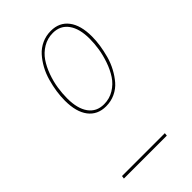

<svg xmlns="http://www.w3.org/2000/svg" viewBox="-207 -759 837 837"><g transform="rotate(-45 211.5 -340.5)"><path d="M272.9 -680.7Q325.2 -680.7 354 -643.1Q382.8 -605.5 382.8 -536.6Q382.8 -510.7 378.7 -483.2Q374.5 -455.6 366.5 -426Q358.4 -396.5 344.2 -370.1Q330.1 -343.8 312 -322.8Q293.9 -301.8 267.8 -289.6Q241.7 -277.3 210.9 -277.3Q158.7 -277.3 129.9 -314.9Q101.1 -352.5 101.1 -421.9Q101.1 -448.7 105.2 -476.8Q109.4 -504.9 117.7 -534.4Q126 -564 140.1 -589.8Q154.3 -615.7 172.6 -636.2Q190.9 -656.7 216.8 -668.7Q242.7 -680.7 272.9 -680.7ZM272.9 -668Q239.3 -668 211.7 -651.4Q184.1 -634.8 166.5 -608.9Q148.9 -583 137 -549.8Q125 -516.6 120.1 -484.4Q115.2 -452.1 115.2 -421.9Q115.2 -358.9 140.1 -324.5Q165 -290 210.9 -290Q245.1 -290 272.9 -307.1Q300.8 -324.2 318.1 -350.6Q335.4 -377 347.2 -410.6Q358.9 -444.3 363.8 -475.8Q368.7 -507.3 368.7 -536.6Q368.7 -599.1 343.5 -633.5Q318.4 -668 272.9 -668ZM43 0 44.9 -13.7H309.1L307.6 0Z"/></g></svg>

Font: Fira Sans Compressed Hair
Style: Italic
Weight: 100
Width: 3
Italic angle: -8°
Designer: Carrois Corporate & Edenspiekermann AG
Foundry: Carrois Corporate GbR & Edenspiekermann AG
Version: Version 4.203;PS 004.203;hotconv 1.0.88;makeotf.lib2.5.64775